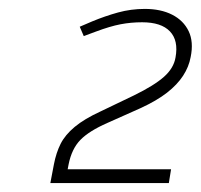

<svg xmlns="http://www.w3.org/2000/svg" viewBox="-20 -831 451 431"><path d="M93 -420 101 -462Q106 -488 116 -508Q126 -528 147.5 -546Q169 -564 206 -581L281 -617Q326 -639 348 -658.5Q370 -678 374 -702Q381 -740 361.5 -760.5Q342 -781 299 -781Q274 -781 250.5 -776.5Q227 -772 195 -760L168 -750L159 -771L187 -783Q216 -795 245 -803Q274 -811 305 -811Q341 -811 366.5 -798Q392 -785 403.5 -761Q415 -737 408 -703Q404 -681 391 -661Q378 -641 355 -623Q332 -605 295 -588L221 -555Q180 -537 160.5 -517Q141 -497 134 -462L130 -441L124 -451H364L359 -420Z"/></svg>

Font: REM Thin
Style: Italic
Weight: 250
Italic angle: -11°
Designer: Octavio Pardo
Foundry: Ashler Design
Version: Version 1.005;gftools[0.9.28]